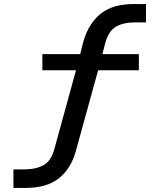

<svg xmlns="http://www.w3.org/2000/svg" viewBox="-20 -734 788 943"><path d="M46 189V98H96Q156 98 193.5 77.5Q231 57 247 -2L359 -410L379 -389H188V-468H391L369 -449L390 -532Q416 -620 475 -667Q534 -714 635 -714H697V-624H643Q585 -624 549 -602.5Q513 -581 497 -523L478 -449L462 -468H662V-389H443L468 -411L353 6Q329 94 269.5 141.5Q210 189 106 189Z"/></svg>

Font: Nunito Sans 7pt Expanded Medium
Style: Regular
Weight: 500
Width: 7
Designer: Vernon Adams
Foundry: Vernon Adams
Version: Version 3.101;gftools[0.9.27]